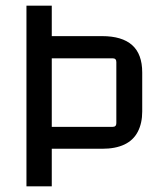

<svg xmlns="http://www.w3.org/2000/svg" viewBox="-20 -655 565 675"><path d="M162 0H73V-635H162V-513L144 -528H339Q409 -528 444.5 -496.5Q480 -465 480 -400V-263Q480 -222 464.5 -192Q449 -162 417.5 -147Q386 -132 339 -132H146L162 -148ZM162 -467V-193L146 -209H376Q389 -209 389 -222V-437Q389 -450 376 -450H146Z"/></svg>

Font: Gemunu Libre ExtraLight Medium
Style: Regular
Weight: 500
Version: Version 1.100